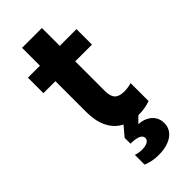

<svg xmlns="http://www.w3.org/2000/svg" viewBox="-270 -677 950 950"><g transform="rotate(-45 204.5 -202.0)"><path d="M30.8 -503.9H370.6V-395.5H30.8ZM114.7 -179.2V-628.9H253.4V-187Q253.4 -150.9 269 -134.5Q284.7 -118.2 319.3 -118.2Q344.2 -118.2 371.1 -125.5V0Q332.5 13.7 291 13.7Q234.9 13.7 195.3 -8.8Q155.8 -31.2 135.3 -74.5Q114.7 -117.7 114.7 -179.2ZM134.8 208.5V140.1Q153.3 147.5 178.2 147.5Q203.6 147.5 217.3 139.4Q231 131.3 231 118.2Q231 102.1 212.4 94Q193.8 85.9 158.7 85.9V44.9L203.1 -7.8H307.6L230.5 68.8L247.1 44.9Q276.9 44.9 300.3 55.9Q323.7 66.9 336.7 86.4Q349.6 106 349.6 131.8Q349.6 160.2 333.7 180.9Q317.9 201.7 288.1 213.1Q258.3 224.6 218.3 224.6Q172.9 224.6 134.8 208.5Z"/></g></svg>

Font: Wanted Sans Variable
Style: Regular
Weight: 400
Designer: Original Design by Kil Hyung-jin and Kang Hanbin, Wanted Lab, Inc; Hangeul from Source Han Sans by Jang Soo-young and Ka
Foundry: Wanted Lab, Inc.
Version: Version 1.003;Glyphs 3.2 (3227)